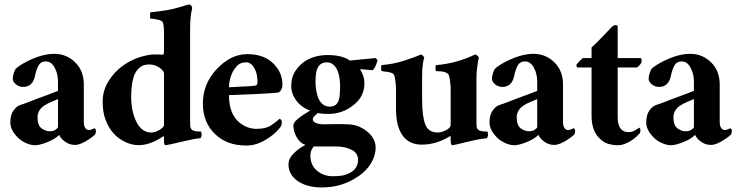

<svg xmlns="http://www.w3.org/2000/svg" viewBox="-20 -631 3236 843"><path d="M197.3 -54.7Q214.7 -54.7 224.7 -62Q234.7 -69.3 234.7 -73.3V-196Q220 -189.3 204.7 -183.3Q189.3 -177.3 173.3 -166.7Q144 -146.7 144.7 -113.3Q145.3 -80 162.7 -67.3Q180 -54.7 197.3 -54.7ZM394.7 -68Q401.3 -64 401.3 -56Q401.3 -48 397.3 -40Q389.3 -32 369.3 -18.7Q333.3 5.3 309.3 5.3Q285.3 5.3 266 -8.7Q246.7 -22.7 240 -38.7Q221.3 -20 187.3 -6.7Q153.3 6.7 134.7 6.7Q116 6.7 94.7 -2.7Q73.3 -12 58.7 -26.7Q25.3 -60 25.3 -93.3Q25.3 -126.7 39.3 -146Q53.3 -165.3 68.7 -170Q84 -174.7 104.7 -182.7Q125.3 -190.7 149.3 -200Q180 -210.7 234.7 -232V-273.3Q234.7 -306.7 220 -334Q205.3 -361.3 181.3 -361.3Q157.3 -361.3 147.3 -340Q137.3 -318.7 133.3 -296Q122.7 -249.3 81.3 -249.3Q64 -249.3 50 -260.7Q36 -272 36 -285.3Q36 -304 48 -328Q62.7 -342.7 96 -360Q164 -394.7 218 -394.7Q272 -394.7 310 -357.3Q348 -320 348 -260V-96Q348 -77.3 354.7 -68.7Q361.3 -60 370 -60Q378.7 -60 385.3 -64Z M700 -14.7V-29.3Q700 -34.7 696 -32Q692 -29.3 681.3 -22.7Q670.7 -16 656 -9.3Q588 21.3 529.3 -8Q469.3 -36 444 -104Q430.7 -137.3 430.7 -184.7Q430.7 -232 455.3 -272.7Q480 -313.3 516 -340Q552 -366.7 591.3 -379.3Q630.7 -392 660 -392Q689.3 -392 696 -390.7Q700 -390.7 700 -410.7V-490.7Q700 -518.7 694.7 -533.3Q690.7 -541.3 670 -545.3Q649.3 -549.3 641.3 -549.3Q638.7 -549.3 638.7 -562Q638.7 -574.7 641.3 -577.3Q716 -584 762.7 -598Q809.3 -612 812.7 -611.3Q816 -610.7 820 -605.3Q824 -600 824 -596Q814.7 -558.7 814.7 -508V-94.7Q814.7 -84 815.3 -76Q816 -68 822.7 -61.3Q830.7 -53.3 862.7 -53.3Q865.3 -48 865.3 -39.3Q865.3 -30.7 860 -24Q836 -22.7 792 -12Q713.3 6.7 706.7 6.7Q700 6.7 700 -14.7ZM644 -49.3Q662.7 -49.3 681.3 -61.3Q700 -73.3 700 -81.3V-308Q700 -320 680 -334Q660 -348 635.3 -348Q610.7 -348 596 -336.7Q581.3 -325.3 572 -306.7Q556 -270.7 556 -206Q556 -141.3 579.3 -95.3Q602.7 -49.3 644 -49.3Z M985.3 -248Q988 -248 1003.3 -248.7Q1018.7 -249.3 1037.3 -250.7Q1080 -252 1098.7 -254.7Q1110.7 -256 1110.7 -270Q1110.7 -284 1108 -300Q1105.3 -316 1098.7 -328Q1084 -357.3 1060.7 -357.3Q1037.3 -357.3 1024 -344.7Q1010.7 -332 1001.3 -314.7Q985.3 -280 985.3 -248ZM1196 -224Q1116 -217.3 985.3 -213.3Q985.3 -132 1030.7 -93.3Q1065.3 -65.3 1106 -65.3Q1146.7 -65.3 1169.3 -80Q1192 -94.7 1206.7 -109.3Q1217.3 -106.7 1217.3 -94.7Q1217.3 -82.7 1212.7 -75.3Q1208 -68 1194.7 -54Q1181.3 -40 1161.3 -26.7Q1110.7 8 1064 8Q1017.3 8 984 -4.7Q950.7 -17.3 925.3 -41.3Q870.7 -93.3 870.7 -176Q870.7 -261.3 929.3 -325.3Q992 -393.3 1065.3 -393.3Q1144 -393.3 1185.3 -346.7Q1220 -309.3 1220 -260Q1220 -245.3 1213.3 -234.7Q1206.7 -224 1196 -224Z M1616 -322.7Q1580 -325.3 1570.7 -326.7Q1561.3 -328 1561.3 -325.3Q1580 -297.3 1580 -266.7Q1580 -236 1568 -212Q1556 -188 1533.3 -170.7Q1485.3 -130.7 1420 -130.7Q1394.7 -130.7 1374.7 -134.7Q1368 -128 1360.7 -121.3Q1353.3 -114.7 1353.3 -106Q1353.3 -97.3 1366.7 -91.3Q1380 -85.3 1400.7 -85.3Q1421.3 -85.3 1455.3 -86Q1489.3 -86.7 1516 -84.7Q1542.7 -82.7 1564.7 -71.3Q1586.7 -60 1601.3 -45.3Q1629.3 -17.3 1629.3 17.3Q1629.3 52 1609.3 85.3Q1589.3 118.7 1556 141.3Q1484 192 1393.3 192Q1328 192 1287.3 164Q1246.7 136 1246.7 90.7Q1246.7 64 1271.3 40.7Q1296 17.3 1321.3 5.3Q1298.7 -1.3 1283.3 -27.3Q1268 -53.3 1268 -81.3Q1268 -102.7 1341.3 -145.3Q1302.7 -160 1280.7 -190Q1258.7 -220 1258.7 -253.3Q1258.7 -286.7 1271.3 -310Q1284 -333.3 1305.3 -352Q1350.7 -389.3 1418.7 -389.3Q1478.7 -389.3 1512 -368Q1514.7 -365.3 1517.3 -365.3L1628 -376Q1637.3 -370.7 1637.3 -366Q1637.3 -361.3 1630 -344Q1622.7 -326.7 1616 -322.7ZM1357.3 12Q1342.7 30.7 1342.7 50.7Q1342.7 94.7 1372 118.7Q1401.3 142.7 1440.7 142.7Q1480 142.7 1500 135.3Q1520 128 1532 117.3Q1552 100 1552 70.7Q1552 41.3 1524 26.7Q1496 12 1453.3 12ZM1414.7 -357.3Q1372 -357.3 1366.7 -301.3Q1365.3 -285.3 1365.3 -268.7Q1365.3 -252 1368.7 -232.7Q1372 -213.3 1378.7 -197.3Q1396 -162.7 1428 -162.7Q1470.7 -162.7 1472 -221.3Q1473.3 -236 1473.3 -252Q1473.3 -268 1470.7 -287.3Q1468 -306.7 1461.3 -322.7Q1445.3 -357.3 1414.7 -357.3Z M1896 -345.3Q1982.7 -352 2066.7 -392Q2072 -390.7 2077.3 -385.3Q2082.7 -380 2082.7 -377.3Q2080 -370.7 2076 -342Q2072 -313.3 2072 -294.7V-94.7Q2072 -84 2072.7 -76Q2073.3 -68 2080 -61.3Q2088 -53.3 2120 -53.3Q2122.7 -48 2122.7 -39.3Q2122.7 -30.7 2117.3 -24Q2090.7 -22.7 2030.7 -8Q1970.7 6.7 1966.7 6.7Q1958.7 6.7 1958.7 -14.7V-29.3Q1958.7 -34.7 1956 -33.3Q1896 4 1832 4Q1745.3 4 1724 -93.3Q1718.7 -122.7 1718.7 -153.3V-242.7Q1718.7 -253.3 1716 -274.7Q1713.3 -296 1710.7 -301.3Q1704 -314.7 1665.3 -317.3Q1657.3 -318.7 1655.3 -319.3Q1653.3 -320 1653.3 -332.7Q1653.3 -345.3 1656 -345.3Q1706.7 -349.3 1754.7 -364.7Q1802.7 -380 1828 -392Q1833.3 -390.7 1838 -385.3Q1842.7 -380 1842.7 -377.3Q1840 -372 1837.3 -354.7Q1834.7 -337.3 1834 -325.3Q1833.3 -313.3 1833.3 -294.7V-193.3Q1833.3 -122.7 1846.7 -86Q1860 -49.3 1901.3 -49.3Q1920 -49.3 1939.3 -60Q1958.7 -70.7 1958.7 -81.3V-242.7Q1958.7 -253.3 1956 -274.7Q1953.3 -296 1950.7 -301.3Q1942.7 -318.7 1894.7 -318.7Q1892 -320 1892 -332.7Q1892 -345.3 1896 -345.3Z M2301.3 -54.7Q2318.7 -54.7 2328.7 -62Q2338.7 -69.3 2338.7 -73.3V-196Q2324 -189.3 2308.7 -183.3Q2293.3 -177.3 2277.3 -166.7Q2248 -146.7 2248.7 -113.3Q2249.3 -80 2266.7 -67.3Q2284 -54.7 2301.3 -54.7ZM2498.7 -68Q2505.3 -64 2505.3 -56Q2505.3 -48 2501.3 -40Q2493.3 -32 2473.3 -18.7Q2437.3 5.3 2413.3 5.3Q2389.3 5.3 2370 -8.7Q2350.7 -22.7 2344 -38.7Q2325.3 -20 2291.3 -6.7Q2257.3 6.7 2238.7 6.7Q2220 6.7 2198.7 -2.7Q2177.3 -12 2162.7 -26.7Q2129.3 -60 2129.3 -93.3Q2129.3 -126.7 2143.3 -146Q2157.3 -165.3 2172.7 -170Q2188 -174.7 2208.7 -182.7Q2229.3 -190.7 2253.3 -200Q2284 -210.7 2338.7 -232V-273.3Q2338.7 -306.7 2324 -334Q2309.3 -361.3 2285.3 -361.3Q2261.3 -361.3 2251.3 -340Q2241.3 -318.7 2237.3 -296Q2226.7 -249.3 2185.3 -249.3Q2168 -249.3 2154 -260.7Q2140 -272 2140 -285.3Q2140 -304 2152 -328Q2166.7 -342.7 2200 -360Q2268 -394.7 2322 -394.7Q2376 -394.7 2414 -357.3Q2452 -320 2452 -260V-96Q2452 -77.3 2458.7 -68.7Q2465.3 -60 2474 -60Q2482.7 -60 2489.3 -64Z M2510.7 -346.7Q2521.3 -361.3 2538.7 -376H2577.3V-422.7Q2602.7 -445.3 2626 -470.7Q2649.3 -496 2669.3 -516Q2677.3 -521.3 2684 -520.7Q2690.7 -520 2692 -516V-376H2792Q2797.3 -376 2797.3 -363.3Q2797.3 -350.7 2777.3 -334.7H2692V-117.3Q2692 -50.7 2740 -50.7Q2754.7 -50.7 2769.3 -59.3Q2784 -68 2786.7 -70.7Q2792 -65.3 2792 -61.3Q2792 -49.3 2787.3 -44Q2782.7 -38.7 2774 -30.7Q2765.3 -22.7 2753.3 -14.7Q2718.7 6.7 2695.3 6.7Q2672 6.7 2651.3 0.7Q2630.7 -5.3 2614.7 -21.3Q2577.3 -54.7 2577.3 -122.7V-334.7H2514.7Q2510.7 -337.3 2510.7 -346.7Z M2989.3 -54.7Q3006.7 -54.7 3016.7 -62Q3026.7 -69.3 3026.7 -73.3V-196Q3012 -189.3 2996.7 -183.3Q2981.3 -177.3 2965.3 -166.7Q2936 -146.7 2936.7 -113.3Q2937.3 -80 2954.7 -67.3Q2972 -54.7 2989.3 -54.7ZM3186.7 -68Q3193.3 -64 3193.3 -56Q3193.3 -48 3189.3 -40Q3181.3 -32 3161.3 -18.7Q3125.3 5.3 3101.3 5.3Q3077.3 5.3 3058 -8.7Q3038.7 -22.7 3032 -38.7Q3013.3 -20 2979.3 -6.7Q2945.3 6.7 2926.7 6.7Q2908 6.7 2886.7 -2.7Q2865.3 -12 2850.7 -26.7Q2817.3 -60 2817.3 -93.3Q2817.3 -126.7 2831.3 -146Q2845.3 -165.3 2860.7 -170Q2876 -174.7 2896.7 -182.7Q2917.3 -190.7 2941.3 -200Q2972 -210.7 3026.7 -232V-273.3Q3026.7 -306.7 3012 -334Q2997.3 -361.3 2973.3 -361.3Q2949.3 -361.3 2939.3 -340Q2929.3 -318.7 2925.3 -296Q2914.7 -249.3 2873.3 -249.3Q2856 -249.3 2842 -260.7Q2828 -272 2828 -285.3Q2828 -304 2840 -328Q2854.7 -342.7 2888 -360Q2956 -394.7 3010 -394.7Q3064 -394.7 3102 -357.3Q3140 -320 3140 -260V-96Q3140 -77.3 3146.7 -68.7Q3153.3 -60 3162 -60Q3170.7 -60 3177.3 -64Z"/></svg>

Font: Ramaraja
Style: Regular
Weight: 400
Designer: Appaji Ambarisha Darbha
Foundry: Andhrapradesh Society for Knowledge Networks
Version: Version 1.0.4; ttfautohint (v1.2.25-373a) -l 7 -r 28 -G 50 -